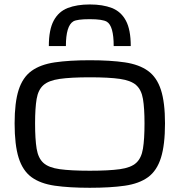

<svg xmlns="http://www.w3.org/2000/svg" viewBox="-20 -849 822 879"><path d="M391.1 10.7Q296.9 10.7 231 1.2Q165 -8.3 124.5 -37.8Q84 -67.4 65.4 -126.5Q46.9 -185.5 46.9 -284.2Q46.9 -379.9 65.4 -437.5Q84 -495.1 124.5 -524.4Q165 -553.7 231 -563.5Q296.9 -573.2 391.1 -573.2Q485.8 -573.2 551.5 -563.5Q617.2 -553.7 657.7 -524.4Q698.2 -495.1 716.8 -437.5Q735.4 -379.9 735.4 -284.2Q735.4 -185.5 716.8 -126.5Q698.2 -67.4 657.7 -37.8Q617.2 -8.3 551.5 1.2Q485.8 10.7 391.1 10.7ZM641.6 -284.2Q641.6 -354 634.5 -396Q627.4 -438 603.5 -459.2Q579.6 -480.5 529.1 -487.8Q478.5 -495.1 391.1 -495.1Q304.2 -495.1 253.4 -487.8Q202.6 -480.5 178.7 -459.2Q154.8 -438 147.7 -396Q140.6 -354 140.6 -284.2Q140.6 -211.9 147.7 -168.5Q154.8 -125 178.7 -103.3Q202.6 -81.5 253.4 -74.5Q304.2 -67.4 391.1 -67.4Q478.5 -67.4 529.1 -74.5Q579.6 -81.5 603.5 -103.3Q627.4 -125 634.5 -168.5Q641.6 -211.9 641.6 -284.2ZM391.1 -828.6Q450.7 -828.6 492.4 -812.3Q534.2 -795.9 556.4 -754.4Q578.6 -712.9 578.6 -638.2H500.5Q500.5 -730.5 469.2 -749.5Q449.7 -761.2 391.1 -761.2Q332.5 -761.2 315.4 -751Q281.7 -730.5 281.7 -638.2H203.6Q203.6 -712.9 225.8 -754.4Q248 -795.9 290 -812.3Q332 -828.6 391.1 -828.6Z"/></svg>

Font: Michroma
Style: Regular
Weight: 400
Designer: Vernon Adams
Foundry: Vernon Adams
Version: Version 1.100; ttfautohint (v1.8.4.7-5d5b);gftools[0.9.29]